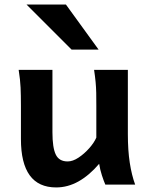

<svg xmlns="http://www.w3.org/2000/svg" viewBox="-20 -801 648 833"><path d="M566.4 0H437Q430.2 -15.6 422.1 -40.3Q414.1 -64.9 410.2 -90.3Q367.2 -40 320.6 -13.9Q273.9 12.2 223.6 12.2Q70.8 12.2 70.8 -197.8Q70.8 -201.2 70.8 -222.2Q70.8 -243.2 70.8 -269.8Q70.8 -296.4 70.8 -317.4Q70.8 -338.4 70.8 -341.8Q70.8 -388.2 69.3 -421.1Q67.9 -454.1 61 -498H207.5V-227.1Q207.5 -160.6 221.9 -130.6Q236.3 -100.6 273.4 -100.6Q295.9 -100.6 320.8 -117.2Q345.7 -133.8 366.9 -157.7Q388.2 -181.6 397.9 -204.1V-341.8Q397.9 -374 397.5 -397.9Q397 -421.9 394.8 -445.1Q392.6 -468.3 388.2 -498H534.7V-219.7Q534.7 -148.9 543 -95Q551.3 -41 566.4 0ZM95.2 -781.2H266.1L407.7 -585.9H290.5Z"/></svg>

Font: Andika
Style: Bold
Weight: 700
Designer: Victor Gaultney, Annie Olsen, Julie Remington, Don Collingsworth, Eric Hays, Becca Hirsbrunner
Foundry: SIL International
Version: Version 6.101